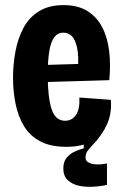

<svg xmlns="http://www.w3.org/2000/svg" viewBox="-20 -562 483 752"><path d="M399 162Q373 168 343 169.5Q313 171 287 165Q261 159 244.5 142.5Q228 126 228 98Q228 72 240.5 56.5Q253 41 272 32Q291 23 308 19V-63L391 -64V-58Q369 -22 351.5 -3.5Q334 15 324.5 27Q315 39 315 55Q315 67 324.5 73Q334 79 348 81Q362 83 376 81.5Q390 80 399 78ZM239 13Q178 13 137.5 -8.5Q97 -30 74 -68Q51 -106 41 -155Q31 -204 31 -258Q31 -310 40.5 -360.5Q50 -411 71.5 -452Q93 -493 132 -517.5Q171 -542 229 -542Q285 -542 322 -519Q359 -496 380 -456Q401 -416 407.5 -362Q414 -308 408 -248L137 -240V-307L303 -312L285 -285Q289 -342 282 -374.5Q275 -407 261.5 -420.5Q248 -434 228 -434Q206 -434 192.5 -416Q179 -398 173 -361.5Q167 -325 167 -268Q167 -181 182 -135Q197 -89 235 -89Q248 -89 258.5 -94.5Q269 -100 277 -111Q285 -122 288.5 -139.5Q292 -157 291 -180L414 -171Q417 -144 411 -112Q405 -80 386 -51.5Q367 -23 331.5 -5Q296 13 239 13Z"/></svg>

Font: Bricolage Grotesque Condensed
Style: Bold
Weight: 700
Width: 3
Designer: Mathieu Triay
Foundry: Atelier Triay
Version: Version 1.001;gftools[0.9.33.dev8+g029e19f]